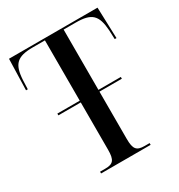

<svg xmlns="http://www.w3.org/2000/svg" viewBox="-170 -829 880 943"><g transform="rotate(-30 270.5 -357.0)"><path d="M129 0H410V-10H382C337 -10 323 -25 323 -84V-352H450V-362H323V-704H392C482 -704 509 -677 515 -589L517 -538H527L521 -714H19L14 -538H24L26 -589C31 -677 59 -704 149 -704H217V-362H90V-352H217V-84C217 -25 203 -10 158 -10H129Z"/></g></svg>

Font: Noto Serif Display Condensed Medium
Style: Regular
Weight: 500
Width: 3
Designer: Monotype Design Team
Foundry: Monotype Imaging Inc.
Version: Version 2.009